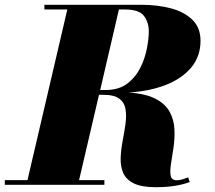

<svg xmlns="http://www.w3.org/2000/svg" viewBox="-55 -770 894 800"><path d="M-35 -19.5H59.5L225.5 -730.5H130V-750H535Q600.5 -750 656.2 -735.5Q712 -721 746.2 -688Q780.5 -655 780.5 -600Q780.5 -535.5 742.2 -489.2Q704 -443 636.8 -416.5Q569.5 -390 481 -384.5Q554 -379.5 594.8 -357.5Q635.5 -335.5 652.8 -302.5Q670 -269.5 671.8 -231.2Q673.5 -193 668 -155.8Q662.5 -118.5 657.5 -87.5Q652.5 -56.5 656.2 -37.8Q660 -19 681.5 -19Q693.5 -19 705 -22.5Q716.5 -26 729 -31L735.5 -11.5Q678.5 10 594.5 10Q534 10 502 -6.2Q470 -22.5 458.2 -50Q446.5 -77.5 447.8 -111.8Q449 -146 456 -182.5Q463 -219 467.8 -253.2Q472.5 -287.5 468 -315Q463.5 -342.5 442.2 -358.8Q421 -375 375 -375H357.5L274.5 -19.5H380V0H-35ZM465 -730.5H440.5L362.5 -395H385Q440 -395 475 -421.5Q510 -448 529.8 -487.8Q549.5 -527.5 557.2 -568.8Q565 -610 565 -639.5Q565 -676.5 545 -703.5Q525 -730.5 465 -730.5Z"/></svg>

Font: Bodoni* 11pt Fatface
Style: Italic
Weight: 900
Italic angle: -13°
Version: Version 2.3